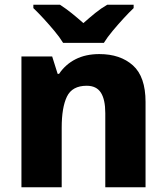

<svg xmlns="http://www.w3.org/2000/svg" viewBox="-20 -786 699 806"><path d="M397 -559Q485 -559 538 -511.5Q591 -464 591 -358V0H422V-311Q422 -368 403.5 -397Q385 -426 344 -426Q283 -426 261 -380.5Q239 -335 239 -250V0H70V-549H199L222 -476H228Q255 -516 297.5 -537.5Q340 -559 397 -559ZM245 -606Q231 -629 208.5 -656Q186 -683 162.5 -708.5Q139 -734 120 -752V-766H232Q258 -749 281 -730.5Q304 -712 330 -689Q356 -712 380 -731.5Q404 -751 430 -766H541V-752Q523 -735 499.5 -709.5Q476 -684 453 -656.5Q430 -629 416 -606Z"/></svg>

Font: Noto Sans Syriac ExtraBold
Style: Regular
Weight: 800
Designer: Patrick Giasson and the Monotype Design Team
Foundry: Monotype Imaging Inc.
Version: Version 3.000; ttfautohint (v1.8.4.7-5d5b)